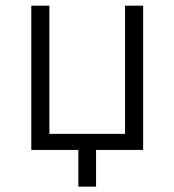

<svg xmlns="http://www.w3.org/2000/svg" viewBox="-20 -538 626 689"><path d="M261.2 131.8V0H92.3V-517.6H157.2V-57.6H428.7V-517.6H493.7V0H324.7V131.8Z"/></svg>

Font: CaskaydiaCove NFP Light
Style: Regular
Weight: 300
Designer: Aaron Bell
Foundry: Saja Typeworks
Version: Version 2111.001; VTT 6.35;Nerd Fonts 3.1.1